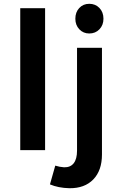

<svg xmlns="http://www.w3.org/2000/svg" viewBox="-20 -785 626 1004"><path d="M446.8 -765.1Q479 -765.1 500 -743.2Q521 -721.2 521 -687Q521 -653.8 500 -631.8Q479 -609.9 446.8 -609.9Q415.5 -609.9 394.8 -631.8Q374 -653.8 374 -687Q374 -721.2 394.5 -743.2Q415 -765.1 446.8 -765.1ZM85.9 -742.2H215.8V0H85.9ZM269 81.1Q292 88.4 314.9 89.8Q348.1 90.8 365.5 68.6Q382.8 46.4 382.8 2.9V-535.2H513.2V22.9Q513.2 106.4 467.8 153.3Q422.4 200.2 342.8 199.2Q284.7 197.8 241.2 179.2Z"/></svg>

Font: Montserrat-Arabic Medium
Style: Regular
Weight: 500
Designer: Mohamed Gaber
Foundry: Kief Type Foundry
Version: Version 5.008;PS 005.008;hotconv 1.0.88;makeotf.lib2.5.64775